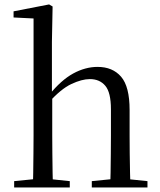

<svg xmlns="http://www.w3.org/2000/svg" viewBox="-20 -825 703 845"><path d="M42.3 0V-27.8L151.1 -38.6H183.7L287.1 -27.8V0ZM124.7 0Q125.7 -24.4 126.2 -65.3Q126.7 -106.3 127.2 -150.7Q127.7 -195.1 127.7 -228.5V-743.7L39.7 -748.1V-775.1L196.1 -805.5L211.5 -796.5L208.5 -641V-411.6L209.9 -399.2V-228.5Q209.9 -195.1 210.4 -150.7Q210.9 -106.3 211.5 -65.3Q212.1 -24.4 213.1 0ZM384 0V-27.8L491.5 -38.6H523.7L629 -27.8V0ZM465 0Q466.2 -24.4 466.7 -64.8Q467.2 -105.3 467.7 -149.7Q468.2 -194.1 468.2 -228.5V-344.3Q468.2 -418.1 443.4 -447.5Q418.7 -476.9 375.4 -476.9Q340.3 -476.9 294 -455.2Q247.8 -433.5 193.4 -372.6L174.4 -407H196.2Q248.8 -472.4 302.1 -501.5Q355.4 -530.6 409.5 -530.6Q475.6 -530.6 513 -487.3Q550.4 -443.9 550.4 -341.1V-228.5Q550.4 -194.1 550.9 -149.7Q551.4 -105.3 552.3 -64.8Q553.2 -24.4 554.2 0Z"/></svg>

Font: Source Han Serif JP VF
Style: Regular
Weight: 250
Designer: Ryoko NISHIZUKA 西塚涼子 (kana & ideographs); Frank Grießhammer (Latin, Greek & Cyrillic); Wenlong ZHANG 张文龙 (bopomofo); San
Foundry: Adobe
Version: Version 2.001;hotconv 1.1.0;makeotfexe 2.6.0